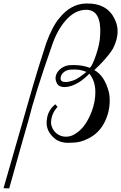

<svg xmlns="http://www.w3.org/2000/svg" viewBox="-76 -796 685 1085"><path d="M573.7 -684.6C545.1 -748.6 489.1 -779.4 405.7 -776C350.9 -773.7 301.7 -746.3 259.4 -693.7C233.1 -662.9 208 -614.9 185.1 -552C152 -450.3 128 -371.4 110.9 -313.1L-56 267.4L-24 268.6C37.7 49.1 73.1 -77.7 83.4 -110.9C108.6 -212.6 153.1 -355.4 218.3 -540.6C237.7 -597.7 262.9 -643.4 293.7 -678.9C329.1 -720 368 -740.6 411.4 -740.6C468.6 -740.6 494.9 -693.7 490.3 -601.1C489.1 -565.7 481.1 -526.9 466.3 -484.6C453.7 -446.9 442.3 -422.9 432 -412.6C395.4 -426.3 355.4 -430.9 313.1 -427.4C272 -421.7 237.7 -389.7 237.7 -353.1C237.7 -346.3 240 -338.3 243.4 -330.3C249.1 -313.1 265.1 -304 289.1 -304C312 -304 338.3 -312 366.9 -329.1C389.7 -342.9 410.3 -360 428.6 -379.4C451.4 -353.1 462.9 -317.7 462.9 -274.3C462.9 -238.9 456 -204.6 443.4 -169.1C421.7 -112 394.3 -70.9 360 -46.9C341.7 -33.1 323.4 -25.1 305.1 -24C253.7 -19.4 218.3 -56 212.6 -97.1C211.4 -132.6 224 -164.6 249.1 -192L236.6 -206.9C203.4 -180.6 187.4 -145.1 187.4 -99.4C188.6 -64 205.7 -33.1 241.1 -6.9C265.1 8 294.9 13.7 330.3 10.3C363.4 10.3 393.1 2.3 421.7 -12.6C461.7 -32 492.6 -61.7 514.3 -104C533.7 -141.7 544 -184 544 -228.6C544 -243.4 542.9 -259.4 539.4 -274.3C523.4 -337.1 496 -378.3 457.1 -400C490.3 -430.9 517.7 -460.6 539.4 -488C548.6 -500.6 556.6 -510.9 562.3 -521.1C579.4 -554.3 588.6 -587.4 588.6 -619.4C588.6 -641.1 584 -662.9 573.7 -684.6ZM412.6 -389.7C381.7 -364.6 358.9 -349.7 345.1 -344C324.6 -336 307.4 -332.6 293.7 -332.6C275.4 -332.6 266.3 -339.4 266.3 -353.1C266.3 -376 288 -398.9 318.9 -402.3C355.4 -405.7 386.3 -401.1 412.6 -389.7Z"/></svg>

Font: GFS Goschen
Style: Italic
Weight: 400
Designer: George D. Matthiopoulos
Foundry: George D. Matthiopoulos
Version: Fontographer 4.7 9/28/09 FG4M≠0000002248